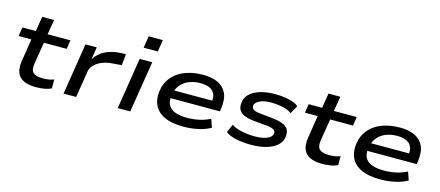

<svg xmlns="http://www.w3.org/2000/svg" viewBox="-51 -1256 4121 1797"><g transform="rotate(15 2009.5 -357.5)"><path d="M319 9Q248 9 202 -13Q156 -35 138.5 -79.5Q121 -124 131 -190L166 -412H42L56 -498H186L209 -642H324L300 -498H521L508 -412H287L252 -198Q243 -137 269.5 -112Q296 -87 362 -87Q389 -87 416.5 -91Q444 -95 470 -105V-19Q438 -3 399.5 3Q361 9 319 9Z M588 0 667 -498H776L757 -377Q795 -440 860 -471Q925 -502 1003 -505L1056 -508L1046 -398L956 -391Q902 -387 858 -369.5Q814 -352 786 -323.5Q758 -295 752 -262L710 0Z M1201 -609 1219 -724H1356L1338 -609ZM1113 0 1192 -498H1314L1234 0Z M1750 9Q1631 9 1558 -28Q1485 -65 1459.5 -134Q1434 -203 1457 -297Q1479 -367 1527.5 -413.5Q1576 -460 1647.5 -484Q1719 -508 1807 -508Q1889 -508 1947.5 -481.5Q2006 -455 2033.5 -399.5Q2061 -344 2050 -255L2045 -218H1539L1551 -296H1975L1947 -272Q1956 -328 1940.5 -361.5Q1925 -395 1889 -410.5Q1853 -426 1800 -426Q1744 -426 1695 -407.5Q1646 -389 1613 -350.5Q1580 -312 1570 -254V-253Q1559 -195 1576.5 -157Q1594 -119 1640.5 -99.5Q1687 -80 1765 -80Q1823 -80 1879.5 -92.5Q1936 -105 1984 -130L2012 -51Q1962 -21 1891.5 -6Q1821 9 1750 9Z M2407 9Q2322 9 2256.5 -6Q2191 -21 2158 -48L2193 -128Q2219 -110 2256 -98.5Q2293 -87 2336 -81.5Q2379 -76 2420 -76Q2488 -76 2532.5 -93.5Q2577 -111 2586 -139Q2593 -165 2576 -180.5Q2559 -196 2507 -202L2360 -216Q2272 -227 2239 -265Q2206 -303 2223 -373Q2236 -417 2273.5 -446.5Q2311 -476 2370 -492Q2429 -508 2504 -508Q2555 -508 2600 -501Q2645 -494 2679 -482Q2713 -470 2731 -451L2688 -373Q2653 -399 2599 -410.5Q2545 -422 2488 -422Q2417 -422 2379.5 -403Q2342 -384 2333 -360Q2326 -333 2343 -317.5Q2360 -302 2409 -297L2552 -282Q2643 -270 2678.5 -234.5Q2714 -199 2696 -124Q2683 -82 2643 -52Q2603 -22 2542.5 -6.5Q2482 9 2407 9Z M3093 9Q3022 9 2976 -13Q2930 -35 2912.5 -79.5Q2895 -124 2905 -190L2940 -412H2816L2830 -498H2960L2983 -642H3098L3074 -498H3295L3282 -412H3061L3026 -198Q3017 -137 3043.5 -112Q3070 -87 3136 -87Q3163 -87 3190.5 -91Q3218 -95 3244 -105V-19Q3212 -3 3173.5 3Q3135 9 3093 9Z M3657 9Q3538 9 3465 -28Q3392 -65 3366.5 -134Q3341 -203 3364 -297Q3386 -367 3434.5 -413.5Q3483 -460 3554.5 -484Q3626 -508 3714 -508Q3796 -508 3854.5 -481.5Q3913 -455 3940.5 -399.5Q3968 -344 3957 -255L3952 -218H3446L3458 -296H3882L3854 -272Q3863 -328 3847.5 -361.5Q3832 -395 3796 -410.5Q3760 -426 3707 -426Q3651 -426 3602 -407.5Q3553 -389 3520 -350.5Q3487 -312 3477 -254V-253Q3466 -195 3483.5 -157Q3501 -119 3547.5 -99.5Q3594 -80 3672 -80Q3730 -80 3786.5 -92.5Q3843 -105 3891 -130L3919 -51Q3869 -21 3798.5 -6Q3728 9 3657 9Z"/></g></svg>

Font: Nunito Sans 7pt Expanded SemiBold
Style: Italic
Weight: 600
Width: 7
Italic angle: -9°
Designer: Vernon Adams
Foundry: Vernon Adams
Version: Version 3.101;gftools[0.9.27]